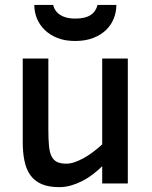

<svg xmlns="http://www.w3.org/2000/svg" viewBox="-20 -752 621 787"><path d="M398.9 0V-70.8Q381.8 -53.7 361.6 -38.1Q341.3 -22.5 318.6 -10.7Q295.9 1 271.7 8.1Q247.6 15.1 223.1 15.1Q180.2 15.1 151.4 2.9Q122.6 -9.3 105.2 -33Q87.9 -56.6 80.6 -91.1Q73.2 -125.5 73.2 -169.9V-512.2H178.2V-220.2Q178.2 -181.6 180.7 -155Q183.1 -128.4 190.9 -112.1Q198.7 -95.7 213.4 -88.4Q228 -81.1 252 -81.1Q268.1 -81.1 286.4 -87.4Q304.7 -93.8 324 -104.5Q343.3 -115.2 362.3 -129.6Q381.3 -144 398.9 -160.2V-512.2H503.9V0ZM457 -731.9Q457 -703.1 446.5 -676.5Q436 -649.9 415 -629.4Q394 -608.9 362.3 -596.4Q330.6 -584 287.6 -584Q246.6 -584 215.3 -596.4Q184.1 -608.9 163.1 -629.4Q142.1 -649.9 131.3 -676.5Q120.6 -703.1 120.6 -731.9H197.8Q204.6 -704.6 227.8 -690.2Q251 -675.8 287.6 -675.8Q329.1 -675.8 351.1 -690.2Q373 -704.6 379.9 -731.9Z"/></svg>

Font: Clear Sans Medium
Style: Regular
Weight: 500
Foundry: Intel Corporation
Version: Version 1.00